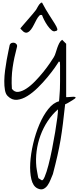

<svg xmlns="http://www.w3.org/2000/svg" viewBox="-20 -814 609 1441"><path d="M260.7 599.6Q227.5 583 215.3 531.2Q203.1 479.5 207 410.2Q210.9 340.8 229 263.7Q247.1 186.5 275.9 119.1Q304.7 51.8 342.3 4.4Q379.9 -43 422.9 -53.7Q423.8 -59.6 424.8 -72.8Q425.8 -85.9 426.8 -100.6Q427.7 -115.2 428.7 -128.4Q429.7 -141.6 429.7 -147.5Q430.7 -168.9 430.7 -202.6Q430.7 -236.3 430.7 -268.1Q430.7 -299.8 430.7 -322.8Q430.7 -345.7 429.7 -346.7L422.9 -353.5Q415 -339.8 391.6 -306.6Q368.2 -273.4 335.9 -234.4Q303.7 -195.3 264.6 -156.7Q225.6 -118.2 185.5 -93.3Q145.5 -68.4 107.4 -64.9Q69.3 -61.5 38.1 -92.8Q22.5 -107.4 17.1 -138.2Q11.7 -168.9 12.2 -206.5Q12.7 -244.1 18.1 -285.6Q23.4 -327.1 30.3 -364.7Q37.1 -402.3 43.5 -432.1Q49.8 -461.9 52.7 -476.6Q57.6 -488.3 67.9 -491.7Q78.1 -495.1 87.9 -492.7Q97.7 -490.2 104 -481.9Q110.4 -473.6 107.4 -461.9Q96.7 -420.9 88.4 -382.8Q80.1 -344.7 74.7 -306.6Q69.3 -268.6 67.9 -229.5Q66.4 -190.4 69.3 -147.5Q88.9 -121.1 117.2 -124.5Q145.5 -127.9 177.7 -148.9Q210 -169.9 243.2 -204.1Q276.4 -238.3 304.7 -273.4Q333 -308.6 354 -339.4Q375 -370.1 383.8 -384.8Q392.6 -399.4 397.9 -418Q403.3 -436.5 409.7 -454.6Q416 -472.7 424.3 -489.3Q432.6 -505.9 446.3 -515.6L476.6 -485.4V-85Q481.4 -84 499.5 -85.9Q517.6 -87.9 531.2 -87.9Q544.9 -87.9 547.4 -82.5Q549.8 -77.1 523.4 -61.5Q509.8 -53.7 496.6 -45.4Q483.4 -37.1 468.8 -31.2Q460 51.8 452.1 114.7Q444.3 177.7 434.6 235.4Q424.8 293 411.1 353.5Q397.5 414.1 377 492.2Q369.1 509.8 359.9 533.7Q350.6 557.6 337.4 576.7Q324.2 595.7 305.7 604Q287.1 612.3 260.7 599.6ZM292 538.1Q301.8 544.9 315.4 512.7Q329.1 480.5 343.3 426.3Q357.4 372.1 370.6 305.7Q383.8 239.3 394 177.7Q404.3 116.2 410.2 69.3Q416 22.5 415 6.8Q371.1 44.9 337.9 95.2Q304.7 145.5 283.7 202.6Q262.7 259.8 254.9 319.8Q247.1 379.9 252.9 438.5Q253.9 447.3 256.3 461.4Q258.8 475.6 261.2 489.3Q263.7 502.9 265.6 512.7Q267.6 522.5 268.6 523.4ZM156.2 -576.2Q154.3 -578.1 145 -586.9Q135.7 -595.7 132.8 -599.6Q131.8 -600.6 147.9 -619.1Q164.1 -637.7 184.6 -661.6Q205.1 -685.5 224.6 -708Q244.1 -730.5 250 -739.3Q257.8 -752 266.1 -767.6Q274.4 -783.2 288.1 -793.9H295.9Q324.2 -740.2 349.6 -701.2Q375 -662.1 391.1 -636.2Q407.2 -610.4 410.2 -596.7Q413.1 -583 396.5 -581.1Q382.8 -574.2 367.2 -587.4Q351.6 -600.6 336.9 -621.6Q322.3 -642.6 311 -665Q299.8 -687.5 295.9 -700.2Q284.2 -706.1 274.4 -695.8Q264.6 -685.5 254.9 -668Q245.1 -650.4 234.9 -629.4Q224.6 -608.4 212.9 -592.8Q201.2 -577.1 187 -570.8Q172.9 -564.5 156.2 -576.2Z"/></svg>

Font: Give You Glory
Style: Regular
Weight: 400
Designer: Kimberly Geswein
Foundry: Kimberly Geswein
Version: Version 1.002